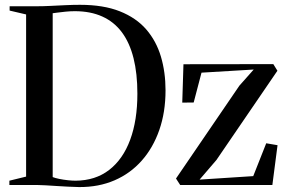

<svg xmlns="http://www.w3.org/2000/svg" viewBox="-20 -769 1196 798"><path d="M309 8.5Q287.5 8 262.8 6.8Q238 5.5 213.8 4Q189.5 2.5 169.5 1.2Q149.5 0 137.5 0H19V-18L88.5 -35V-709L20 -725V-743H135.5Q159.5 -743 190 -744.5Q220.5 -746 252.2 -747.5Q284 -749 312.5 -749Q410 -749 478 -722Q546 -695 587.8 -646.8Q629.5 -598.5 648.8 -533.8Q668 -469 668 -393.5Q668 -303 642.2 -229Q616.5 -155 569.2 -101.5Q522 -48 456 -19.5Q390 9 309 8.5ZM294 -18Q376.5 -18.5 433.8 -62.8Q491 -107 521 -188Q551 -269 551 -379.5Q551 -463.5 535 -527.2Q519 -591 486.8 -634.5Q454.5 -678 405.5 -700.2Q356.5 -722.5 291 -722.5Q272 -722.5 252.2 -720.5Q232.5 -718.5 217.8 -716.5Q203 -714.5 199 -714V-33Q209 -29 226 -25.5Q243 -22 261.5 -20Q280 -18 294 -18ZM1034.5 -480 817.5 -467 785 -343 737.5 -342.5 742.5 -502 1116 -502.5 1133 -475 879.5 -104 809.5 -22.5 1032.5 -37 1086.5 -173.5 1133.5 -165.5 1112 0H729L711.5 -27L975 -413Z"/></svg>

Font: Merriweather 144pt
Style: Regular
Weight: 400
Version: Version 2.100